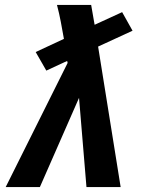

<svg xmlns="http://www.w3.org/2000/svg" viewBox="-20 -755 640 775"><path d="M329 0 299 -360 141 0H3L253 -501L251 -509L167 -470L124 -545L238 -598Q232 -632 225.5 -666.5Q219 -701 210 -735H348L361 -660L362 -655L473 -706L515 -631L376 -567L467 0Z"/></svg>

Font: Iosevka HT Extrabold Extended
Style: Italic
Weight: 800
Width: 7
Italic angle: -9°
Monospace: yes
Designer: Belleve Invis
Foundry: Belleve Invis
Version: Version 32.3.0; ttfautohint (v1.8.4)